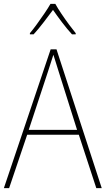

<svg xmlns="http://www.w3.org/2000/svg" viewBox="-20 -969 544 989"><path d="M476 0 386 -275H120L27 0H0L241 -715H271L504 0ZM282 -601Q276 -621 269.5 -641Q263 -661 255 -687Q248 -665 241 -643.5Q234 -622 227 -600L128 -300H377ZM265 -949Q277 -927 296.5 -898Q316 -869 336 -842Q356 -815 370 -798V-792H351Q326 -819 299.5 -854Q273 -889 253 -918Q232 -890 205 -854.5Q178 -819 153 -792H134V-798Q150 -817 170 -844.5Q190 -872 209 -900Q228 -928 240 -949Z"/></svg>

Font: Noto Sans Lao UI SemCond Thin
Style: Regular
Weight: 100
Width: 4
Designer: Monotype Design Team
Foundry: Monotype Imaging Inc.
Version: Version 2.000; ttfautohint (v1.8.4.7-5d5b)